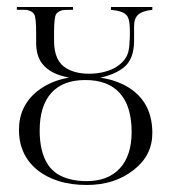

<svg xmlns="http://www.w3.org/2000/svg" viewBox="-20 -522 490 547"><path d="M414 -502V-494Q386 -491 374 -480.5Q362 -470 362 -447V-406Q362 -354 333 -330Q306 -309 266 -301Q282 -298 298 -294Q315 -289 330.5 -281.5Q346 -274 359 -264Q414 -222 414 -143Q414 -79 361 -38Q307 5 227 5Q140 5 86 -38Q34 -81 34 -152Q34 -220 86 -262Q124 -292 177 -301Q124 -310 100 -341Q83 -363 83 -400Q83 -402 83 -404V-428Q83 -474 77 -482Q72 -490 59 -493Q57 -494 51 -494H28V-502H188V-494H181Q162 -494 158 -493Q146 -490 140 -482Q134 -473 134 -428V-406Q134 -347 170 -327Q195 -312 234 -312Q274 -312 306 -328Q337 -346 345 -372Q349 -387 349 -404Q349 -405 349.5 -408.5Q350 -412 350 -420V-434Q350 -470 340 -479Q330 -491 296 -494V-502ZM93 -150Q93 -90 116 -54Q126 -38 144 -26Q177 -6 227 -6Q288 -6 321.5 -42.5Q355 -79 355 -146Q355 -219 321.5 -256.5Q288 -294 223 -294Q159 -294 126 -257Q93 -220 93 -150Z"/></svg>

Font: New Athena Unicode
Style: Regular
Weight: 400
Designer: J. Rusten 1997; rev. by R. Hancock 2001, 2002, rev. by D. Mastronarde 2002-2021
Foundry: GreekKeys New Athena Unicode
Version: Version 5.008